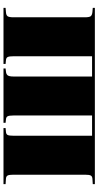

<svg xmlns="http://www.w3.org/2000/svg" viewBox="248 -811 563 1099"><g transform="rotate(-90 529.5 -261.5)"><path d="M25 0V-12L56 -14Q69 -15 74 -23Q79 -31 79 -57V-466Q79 -492 74 -500Q69 -508 56 -509L25 -511V-523H346V-511L324 -509Q311 -508 306.5 -499.5Q302 -491 302 -465V-16H418V-465Q418 -490 413.5 -499Q409 -508 395 -509L376 -511V-523H687V-511L670 -509Q655 -508 648 -499.5Q641 -491 641 -465V-16H757V-465Q757 -490 752.5 -499Q748 -508 734 -509L713 -511V-523H1034V-511L1010 -509Q992 -508 986 -499.5Q980 -491 980 -465V-58Q980 -32 986 -24Q992 -16 1010 -14L1034 -12V0Z"/></g></svg>

Font: Display Black
Style: Regular
Weight: 900
Designer: Latin by Veronika Burian and Jose Scaglione. Greek by Irene Vlachou. Cyrillic by Vera Evstafieva.
Foundry: TypeTogether
Version: Version 3.002